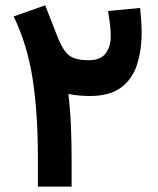

<svg xmlns="http://www.w3.org/2000/svg" viewBox="-20 -687 583 707"><path d="M496.1 -657.7Q498 -635.7 499.8 -612.5Q501.5 -589.4 501.5 -567.9Q501.5 -499 483.6 -446.3Q465.8 -393.6 424.3 -363.5Q382.8 -333.5 311 -333.5Q296.4 -333.5 274.4 -335Q252.4 -336.4 231.9 -341.3Q239.3 -276.4 241.5 -216.1Q243.7 -155.8 243.7 -99.6V0H119.6V-101.1Q119.6 -272.9 99.9 -398.4Q80.1 -523.9 30.3 -626.5L146.5 -667.5Q160.2 -633.3 170.2 -606.7Q180.2 -580.1 193.8 -546.4Q211.9 -501.5 233.9 -483.4Q255.9 -465.3 307.1 -465.3Q350.1 -465.3 368.9 -490.2Q387.7 -515.1 387.7 -551.3Q387.7 -577.1 384.8 -600.6Q381.8 -624 377.9 -646.5Z"/></svg>

Font: Vazirmatn UI NL
Style: Bold
Weight: 700
Designer: Saber Rastikerdar
Foundry: Saber Rastikerdar
Version: Version 33.003